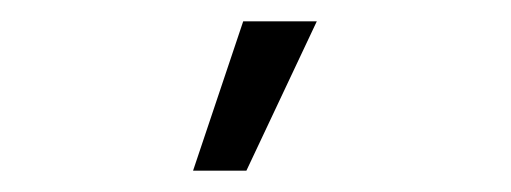

<svg xmlns="http://www.w3.org/2000/svg" viewBox="-20 23 479 180"><path d="M161 183 208 43H277L211 183Z"/></svg>

Font: REM Medium ExtraLight
Style: Regular
Weight: 250
Version: Version 1.005;gftools[0.9.28]